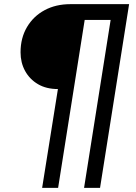

<svg xmlns="http://www.w3.org/2000/svg" viewBox="-20 -725 654 925"><path d="M183 180 259 -296Q203 -296 163 -319.5Q123 -343 101 -383Q79 -423 79 -473Q79 -542 110 -594.5Q141 -647 195 -676Q249 -705 319 -705H602L462 180H385L513 -629H388L260 180Z"/></svg>

Font: Mulish SemiBold
Style: Italic
Weight: 600
Italic angle: -9°
Designer: Vernon Adams
Foundry: Vernon Adams
Version: Version 3.603; ttfautohint (v1.8.3)